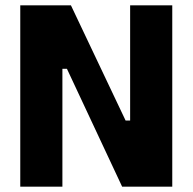

<svg xmlns="http://www.w3.org/2000/svg" viewBox="-20 -700 723 720"><path d="M56 0V-680H246L451 -248H468V-680H626V0H438L231 -442H214V0Z"/></svg>

Font: Cairo ExtraBold
Style: Regular
Weight: 800
Designer: Mohamed Gaber, Accademia di Belle Arti di Urbino
Foundry: Kief Type Foundry, Accademia di Belle Arti di Urbino
Version: Version 3.117